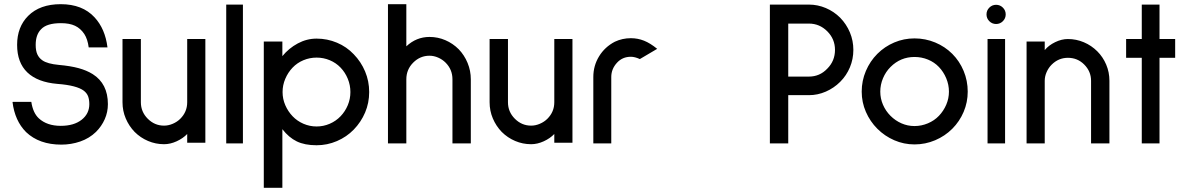

<svg xmlns="http://www.w3.org/2000/svg" viewBox="-20 -687 5691 920"><path d="M384 -524Q366 -551 339.5 -563.5Q313 -576 272 -576Q204 -576 177 -547Q151 -521 151 -472Q151 -444 159 -426.5Q167 -409 183 -398Q207 -381 262 -376Q318 -371 356.5 -360.5Q395 -350 424 -332Q497 -286 497 -188Q497 -150 482 -116Q467 -82 440 -55Q408 -24 364.5 -9Q321 6 274 6Q168 6 105 -54Q51 -108 40 -198L42 -199H130Q138 -146 166 -120Q205 -84 271 -84Q334 -84 371 -113Q408 -142 408 -188Q408 -209 402.5 -224.5Q397 -240 382 -252Q348 -278 255 -285Q160 -293 111 -340Q62 -387 62 -472Q62 -558 115 -611Q171 -667 271 -667Q375 -667 433 -604Q484 -549 495 -460H405Q400 -499 384 -524Z M877 -3V-45Q857 -24 826.5 -10Q796 4 766 4Q726 4 689.5 -11.5Q653 -27 625 -55Q598 -83 582.5 -119.5Q567 -156 567 -197V-500H655V-197Q655 -151 688 -118Q721 -85 766 -85Q787 -85 808 -94Q829 -103 844 -118Q877 -151 877 -197V-500H964V-3Z M1064 0V-665H1144V0Z M1333 -68V213H1244V-488H1333V-418Q1364 -456 1407 -479Q1450 -502 1497 -502Q1548 -502 1594.5 -482.5Q1641 -463 1675 -427Q1710 -391 1729.5 -344.5Q1749 -298 1749 -246Q1749 -194 1729.5 -148Q1710 -102 1675 -66Q1641 -31 1594.5 -11Q1548 9 1497 9Q1440 9 1402 -9.5Q1364 -28 1333 -68ZM1382 -363Q1360 -340 1347 -309.5Q1334 -279 1334 -246Q1334 -213 1347 -183Q1360 -153 1382 -130Q1404 -107 1434 -94Q1464 -81 1497 -81Q1530 -81 1560 -94Q1590 -107 1612 -130Q1634 -153 1646.5 -183Q1659 -213 1659 -246Q1659 -279 1646.5 -309.5Q1634 -340 1612 -363Q1590 -386 1560 -398.5Q1530 -411 1497 -411Q1464 -411 1434 -398.5Q1404 -386 1382 -363Z M2148 0V-307Q2148 -354 2115 -387Q2100 -402 2079.5 -411Q2059 -420 2038 -420Q1993 -420 1960 -387Q1927 -354 1927 -307V0H1839V-667H1927V-465Q1975 -510 2038 -510Q2078 -510 2114 -494.5Q2150 -479 2178 -451Q2205 -423 2220.5 -385.5Q2236 -348 2236 -307V0Z M2636 -3V-45Q2616 -24 2585.5 -10Q2555 4 2525 4Q2485 4 2448.5 -11.5Q2412 -27 2384 -55Q2357 -83 2341.5 -119.5Q2326 -156 2326 -197V-500H2414V-197Q2414 -151 2447 -118Q2480 -85 2525 -85Q2546 -85 2567 -94Q2588 -103 2603 -118Q2636 -151 2636 -197V-500H2723V-3Z M3046 -404Q3022 -415 3003 -415Q2963 -415 2937 -387Q2909 -357 2909 -318V0H2823V-318Q2823 -372 2850.5 -417Q2878 -462 2926 -487Q2962 -504 3003 -504Q3036 -504 3066 -492Q3096 -480 3129 -453Z M3757 -231V0H3669V-665H3856Q3898 -665 3937 -648.5Q3976 -632 4006 -602Q4036 -571 4052.5 -531.5Q4069 -492 4069 -448Q4069 -404 4052.5 -364.5Q4036 -325 4006 -295Q3976 -265 3937 -248Q3898 -231 3856 -231ZM3757 -574V-320H3856Q3908 -320 3944 -358Q3981 -395 3981 -448Q3981 -500 3944 -537Q3907 -574 3856 -574Z M4184 -70Q4149 -105 4129 -151Q4109 -197 4109 -248Q4109 -300 4129 -347Q4149 -394 4184 -429Q4219 -464 4265 -483.5Q4311 -503 4362 -503Q4414 -503 4461 -483.5Q4508 -464 4543 -429Q4578 -394 4597.5 -347Q4617 -300 4617 -248Q4617 -197 4597.5 -151Q4578 -105 4543 -70Q4508 -35 4461 -15Q4414 5 4362 5Q4311 5 4265 -15Q4219 -35 4184 -70ZM4247 -366Q4224 -343 4211 -312Q4198 -281 4198 -248Q4198 -215 4211 -185Q4224 -155 4247 -132Q4270 -109 4299.5 -96Q4329 -83 4362 -83Q4395 -83 4426 -96Q4457 -109 4479 -132Q4501 -155 4514 -185Q4527 -215 4527 -248Q4527 -281 4514 -312Q4501 -343 4479 -366Q4457 -389 4426.5 -401.5Q4396 -414 4362 -414Q4295 -414 4247 -366Z M4707 -618Q4707 -637 4720.5 -650.5Q4734 -664 4753 -664Q4772 -664 4785.5 -650.5Q4799 -637 4799 -618Q4799 -599 4785.5 -585.5Q4772 -572 4753 -572Q4734 -572 4720.5 -585.5Q4707 -599 4707 -618ZM4712 0V-500H4796V0Z M5208 0V-300Q5208 -345 5175 -378Q5143 -410 5097 -410Q5052 -410 5019 -377Q5004 -362 4995 -341.5Q4986 -321 4986 -300V0H4899V-488H4986V-447Q5005 -470 5036 -485Q5067 -500 5097 -500Q5137 -500 5173.5 -484.5Q5210 -469 5238 -441Q5265 -414 5280.5 -377.5Q5296 -341 5296 -300V0Z M5536 -410V0H5451V-410H5376V-500H5451V-665H5536V-500H5611V-410Z"/></svg>

Font: Sulphur Point
Style: Bold
Weight: 700
Designer: Noponies / Dale Sattler
Foundry: Noponies
Version: Version 1.000; ttfautohint (v1.8)